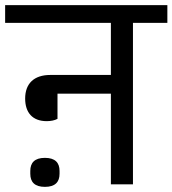

<svg xmlns="http://www.w3.org/2000/svg" viewBox="-40 -718 672 748"><path d="M135 10C175 10 192 -9 192 -41V-52C192 -84 175 -103 135 -103C95 -103 78 -84 78 -52V-41C78 -9 95 10 135 10ZM142 -246C158 -246 173 -249 184 -255V-353H392V0H478V-629H612V-698H-20V-629H392V-426H156C92 -426 58 -392 58 -334C58 -280 86 -246 142 -246Z"/></svg>

Font: IBM Plex Devanagari Text
Style: Regular
Weight: 450
Designer: Mike Abbink, Paul van der Laan, Pieter van Rosmalen, Erin McLaughlin
Foundry: Bold Monday
Version: Version 1.0